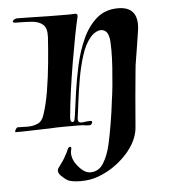

<svg xmlns="http://www.w3.org/2000/svg" viewBox="-66 -509 695 776"><g transform="rotate(-5 281.0 -121.5)"><path d="M230 220Q211 220 195.5 217Q180 214 171 207Q164 202 153 191.5Q142 181 142 170Q142 164 145 160Q157 143 164 133.5Q171 124 179 108Q183 102 188 90Q193 78 199 78Q204 78 204 83Q204 87 202.5 92.5Q201 98 201 103Q201 117 206 129.5Q211 142 218 151Q246 188 272 188Q307 188 326 157Q345 126 355 82Q363 46 371 -1.5Q379 -49 384 -93Q388 -118 391.5 -153.5Q395 -189 397.5 -227Q400 -265 400 -296Q400 -316 399 -331Q398 -346 395 -355Q391 -369 382.5 -375Q374 -381 365 -381Q354 -381 342 -374Q330 -367 321 -356Q299 -330 285 -285.5Q271 -241 262.5 -192Q254 -143 249 -101.5Q244 -60 241 -40Q240 -37 240 -34.5Q240 -32 240 -30Q240 -16 253 -16Q260 -16 269.5 -17.5Q279 -19 290 -19H292Q297 -19 297 -14Q297 -10 294 -6Q291 -2 286 -2Q270 -2 265.5 -3.5Q261 -5 244 -5Q212 -5 182 -5Q152 -5 121 -3Q105 -3 79.5 -2Q54 -1 28.5 -0.5Q3 0 -14 0Q-16 0 -16 -3Q-16 -7 -12 -13Q-8 -19 -4 -19Q7 -19 17.5 -18.5Q28 -18 35 -18Q58 -18 76.5 -26Q95 -34 103 -59Q117 -100 126 -154.5Q135 -209 140.5 -266Q146 -323 149 -371Q151 -408 134.5 -422.5Q118 -437 89 -439Q60 -441 26 -441Q13 -441 13 -446Q13 -450 19 -454Q25 -458 31 -458L92 -457Q126 -456 160 -455.5Q194 -455 222 -455Q235 -455 246 -455Q257 -455 265 -456H266Q276 -456 276 -447Q276 -444 275 -440.5Q274 -437 273 -433Q268 -412 259 -365.5Q250 -319 240 -260.5Q230 -202 222 -143.5Q214 -85 210 -39V-36Q210 -26 213.5 -23Q217 -20 219 -21Q225 -21 227 -30Q229 -39 230 -47Q235 -85 242.5 -138.5Q250 -192 262.5 -248.5Q275 -305 297 -353.5Q319 -402 354 -432.5Q389 -463 441 -463Q516 -463 516 -390Q516 -385 515.5 -379Q515 -373 514 -366Q509 -333 503.5 -298Q498 -263 492 -227Q492 -226 488.5 -191Q485 -156 480 -100Q475 -44 470 20Q467 64 438 105Q409 146 363 177Q336 195 303.5 207.5Q271 220 230 220ZM489 -207 490 -215Q490 -211 489 -207Z"/></g></svg>

Font: Tapestry
Style: Regular
Weight: 400
Designer: Robert E. Leuschke
Foundry: Robert E. Leuschke
Version: Version 1.010; ttfautohint (v1.8.4.7-5d5b)